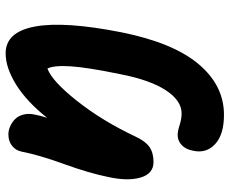

<svg xmlns="http://www.w3.org/2000/svg" viewBox="-87 -436 818 684"><g transform="rotate(-90 322.0 -94.0)"><path d="M254.9 294.9Q184.6 294.9 150.6 263.4Q116.7 231.9 127 185.1Q131.8 158.7 147.2 144.3Q162.6 129.9 183.1 129.9Q196.8 129.9 218.8 137Q240.7 144 259.8 144Q305.7 144 342.5 87.6Q379.4 31.2 399.9 -75.2Q423.8 -191.4 427.7 -250.7Q431.6 -310.1 419.9 -334Q375.5 -318.4 304.2 -228.3Q232.9 -138.2 176.8 -19Q160.6 15.6 139.9 29.8Q119.1 43.9 86.9 43.9Q45.4 43.9 31.7 -1.5Q18.1 -46.9 33.2 -116.2Q46.9 -184.6 79.6 -274.9Q112.3 -365.2 124 -426.8Q128.4 -447.3 144.8 -460.2Q161.1 -473.1 185.1 -473.1Q199.2 -473.1 213.4 -467Q227.5 -460.9 239 -450Q250.5 -439 255.6 -420.4Q260.7 -401.9 255.9 -379.9Q252 -357.9 244.1 -335Q301.8 -407.7 362.1 -445.3Q422.4 -482.9 474.1 -482.9Q550.3 -482.9 569.6 -377.9Q588.9 -272.9 548.8 -69.8Q511.7 114.3 435.5 204.6Q359.4 294.9 254.9 294.9Z"/></g></svg>

Font: Shantell Sans Irregular Bouncy
Style: Bold Italic
Weight: 700
Italic angle: -11.31°
Designer: Stephen Nixon, Anya Danilova, Shantell Martin
Foundry: Arrow Type
Version: Version 1.006;[9816181b4]